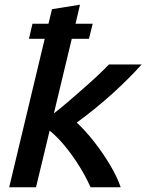

<svg xmlns="http://www.w3.org/2000/svg" viewBox="-20 -796 622 816"><path d="M19 0 170 -631H103L118 -695H186L201 -757L320 -776L301 -695H374L358 -631H285L209 -314Q240 -338 273.5 -367Q307 -396 339.5 -424.5Q372 -453 399 -478.5Q426 -504 443 -522H582Q558 -495 525.5 -462.5Q493 -430 456 -396.5Q419 -363 380.5 -332Q342 -301 306 -275Q343 -241 380.5 -193Q418 -145 448 -94.5Q478 -44 493 0H365Q344 -47 316 -91.5Q288 -136 256.5 -174.5Q225 -213 191 -241L133 0Z"/></svg>

Font: Ubuntu Sans SemiBold
Style: Italic
Weight: 600
Italic angle: -13.5°
Designer: Dalton Maag Ltd
Foundry: Dalton Maag Ltd
Version: Version 1.006